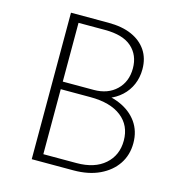

<svg xmlns="http://www.w3.org/2000/svg" viewBox="-100 -746 775 833"><g transform="rotate(15 287.5 -329.0)"><path d="M295 -330 301 -357Q369 -357 419 -335.5Q469 -314 497 -274.5Q525 -235 525 -181Q525 -128 498 -87.5Q471 -47 421.5 -23.5Q372 0 304 0H117V-658H285Q347 -658 390 -639Q433 -620 456.5 -585Q480 -550 480 -501Q480 -464 466.5 -432.5Q453 -401 428 -378Q403 -355 369.5 -342.5Q336 -330 295 -330ZM144 -360H299Q362 -360 400.5 -397Q439 -434 439 -494Q439 -553 399.5 -588.5Q360 -624 279 -624H160V-34H309Q390 -34 436 -74.5Q482 -115 482 -181Q482 -249 432.5 -287.5Q383 -326 293 -326H144Z"/></g></svg>

Font: Ysabeau Office ExtraLight
Style: Regular
Weight: 250
Designer: Christian Thalmann (Catharsis Fonts)
Version: Version 2.001;gftools[0.9.30]; featfreeze: tnum,lnum,ss02